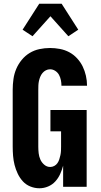

<svg xmlns="http://www.w3.org/2000/svg" viewBox="-20 -1000 540 1028"><path d="M191 8Q166 8 142.5 -1.5Q119 -11 102.5 -29Q86 -47 75 -70Q64 -93 58 -117Q52 -141 50 -165.5Q48 -190 48 -215V-520Q48 -548 52 -576.5Q56 -605 67 -631Q78 -657 96.5 -679.5Q115 -702 139 -716.5Q163 -731 191 -737Q219 -743 248 -743Q274 -743 300.5 -738Q327 -733 350.5 -720.5Q374 -708 392.5 -688Q411 -668 422.5 -644.5Q434 -621 440 -594.5Q446 -568 446 -541H309Q309 -556 306 -571Q303 -586 296 -599Q289 -612 276 -620.5Q263 -629 248 -629Q236 -629 225.5 -623.5Q215 -618 207.5 -609Q200 -600 195.5 -589Q191 -578 188.5 -566.5Q186 -555 185.5 -543.5Q185 -532 185 -520V-215Q185 -197 187 -179.5Q189 -162 196 -146Q203 -130 217 -118Q231 -106 249 -106Q260 -106 270.5 -111.5Q281 -117 287.5 -126.5Q294 -136 297.5 -147Q301 -158 303.5 -169.5Q306 -181 306.5 -192.5Q307 -204 307 -215V-297H250V-411H444V0H318V-113Q312 -90 302 -68Q292 -46 276 -28.5Q260 -11 237.5 -1.5Q215 8 191 8ZM154 -806 101 -841 190 -980H310L399 -841L346 -806L250 -913Z"/></svg>

Font: Iosevka Curly Heavy
Style: Regular
Weight: 900
Monospace: yes
Designer: Belleve Invis
Foundry: Belleve Invis
Version: Version 22.1.2; ttfautohint (v1.8.4)